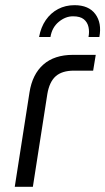

<svg xmlns="http://www.w3.org/2000/svg" viewBox="-20 -722 407 742"><path d="M37 0 94 -365Q105 -435 147.5 -472.5Q190 -510 262 -510H350L340 -449H266Q220 -449 195.5 -427.5Q171 -406 163 -359L107 0ZM131 -579Q138 -617 157 -644.5Q176 -672 204.5 -687Q233 -702 268 -702Q323 -702 348.5 -667.5Q374 -633 364 -579H322Q326 -599 322 -617.5Q318 -636 304 -647.5Q290 -659 262 -659Q233 -659 207 -637.5Q181 -616 175 -579Z"/></svg>

Font: MuseoModerno Light
Style: Italic
Weight: 300
Italic angle: -9°
Designer: Pablo Cosgaya, Héctor Gatti, Marcela Romero, and the Authors of The MuseoModerno Project.
Foundry: Omnibus-Type Team
Version: Version 1.003